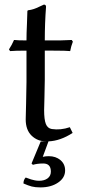

<svg xmlns="http://www.w3.org/2000/svg" viewBox="-20 -605 380 835"><path d="M168 106Q142.6 106 123 111.8L117.2 106L157.2 9.8H180.2Q143.1 9.8 117.4 -15.1Q91.8 -40 91.8 -85.9Q91.8 -97.2 93.5 -155.8Q95.2 -214.4 95.2 -248V-384.8Q46.9 -384.8 23.9 -382.8L19 -390.1Q32.2 -410.6 41 -431.2Q57.1 -429.2 95.2 -429.2Q95.2 -460.9 97.2 -500.5Q99.1 -540 99.1 -557.1L101.1 -560.1Q115.7 -562 126.7 -565.7Q137.7 -569.3 150.6 -575.7Q163.6 -582 170.9 -585Q180.2 -585 180.2 -575.2Q174.8 -504.4 174.8 -429.2H222.2Q232.4 -429.2 245.4 -429.4Q258.3 -429.7 272.2 -430.4Q286.1 -431.2 292 -431.2L296.9 -423.8Q289.1 -404.3 285.2 -382.8Q267.6 -384.8 212.9 -384.8H174.8V-258.8Q174.8 -225.1 173.3 -181.2Q171.9 -137.2 171.9 -126Q171.9 -85 179.4 -65.9Q187 -46.9 205.1 -43.9Q243.7 -38.1 283.7 -51.8L295.9 -26.9Q242.2 7.8 190.9 9.8L166 77.1Q177.7 74.2 191.9 74.2Q222.7 74.2 242.9 91.3Q263.2 108.4 263.2 136.2Q263.2 168.5 232.4 189.2Q201.7 210 155.8 210Q133.3 210 118.2 206.1Q103 202.1 82 192.9Q82 176.8 91.8 167Q108.9 173.3 115.2 175.3Q121.6 177.2 130.9 179.2Q140.1 181.2 149.9 181.2Q172.9 181.2 187 170.7Q201.2 160.2 201.2 141.1Q201.2 106 168 106Z"/></svg>

Font: Linux Biolinum G
Style: Regular
Weight: 400
Designer: Philipp H. Poll
Foundry: Philipp H. Poll
Version: Version 1.1.0 ; ttfautohint (v1.6)